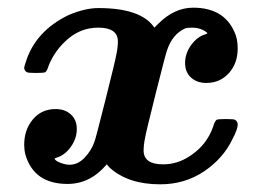

<svg xmlns="http://www.w3.org/2000/svg" viewBox="-20 -472 699 500"><path d="M287 -364Q287 -400 236 -400Q192 -400 158 -371.5Q124 -343 107 -302Q103 -288 98 -284Q94 -282 74 -282Q53 -282 50 -284Q43 -288 43 -296Q43 -298 47 -310Q72 -391 159 -433Q202 -451 236 -451Q348 -451 382 -400L392 -410Q434 -452 483 -452Q562 -452 590 -390Q599 -372 599 -346Q599 -307 576 -281.5Q553 -256 517 -256Q493 -256 477.5 -270Q462 -284 462 -308Q462 -333 478 -355Q494 -377 516 -383L520 -385Q520 -388 508 -394Q496 -400 480 -400Q468 -400 462 -398Q429 -383 415 -341Q412 -334 386 -230.5Q360 -127 358 -114Q354 -95 354 -80Q354 -44 405 -44Q444 -44 478 -68Q519 -96 535 -142Q539 -156 544 -160Q548 -162 568 -162Q589 -162 592 -160Q599 -156 599 -148Q599 -135 585 -109Q561 -59 511 -25.5Q461 8 397 8Q314 8 266 -35L258 -44Q215 7 156 7Q68 7 46 -70Q43 -82 43 -95Q43 -134 65.5 -161Q88 -188 125 -188Q149 -188 164.5 -174Q180 -160 180 -136Q180 -111 164 -89Q148 -67 126 -61L122 -59Q124 -53 137.5 -48Q151 -43 161 -43Q183 -43 200.5 -61.5Q218 -80 226 -103Q229 -110 255 -213.5Q281 -317 283 -330Q287 -349 287 -364Z"/></svg>

Font: KaTeX_Math
Style: Bold Italic
Weight: 700
Version: Version 3699957226